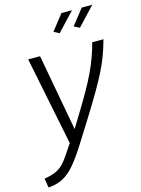

<svg xmlns="http://www.w3.org/2000/svg" viewBox="-175 -808 815 1109"><g transform="rotate(-15 232.5 -253.0)"><path d="M-36 169Q6 162 32 150.5Q58 139 79 117.5Q100 96 125 57L158 8L51 -521H122L206 -63L247 -130Q290 -200 320.5 -253.5Q351 -307 371.5 -350.5Q392 -394 407 -435Q422 -476 434 -521H501Q488 -473 472.5 -431Q457 -389 434.5 -343.5Q412 -298 378.5 -240.5Q345 -183 295 -103L214 26Q168 100 131.5 142Q95 184 58 202.5Q21 221 -27 224ZM266 -620 233 -637 306 -730H369ZM387 -620 354 -637 427 -730H490Z"/></g></svg>

Font: Raleway
Style: Italic
Weight: 400
Italic angle: -12°
Designer: Matt McInerney, Pablo Impallari, Rodrigo Fuenzalida
Foundry: Matt McInerney, Pablo Impallari, Rodrigo Fuenzalida
Version: Version 4.026